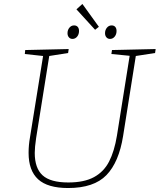

<svg xmlns="http://www.w3.org/2000/svg" viewBox="-20 -940 804 967"><path d="M764 -693 761 -673 664 -658 600 -255Q579 -123 516 -58Q453 7 323 7Q220 7 172 -37Q124 -81 124 -170Q124 -209 131 -248L197 -658L105 -668L107 -688L326 -693L323 -673L228 -658L162 -245Q155 -198 155 -170Q155 -93 194.5 -57Q234 -21 324 -21Q404 -21 453.5 -48Q503 -75 529.5 -126.5Q556 -178 569 -257L633 -659L541 -668L544 -688ZM478 -805 459 -790 365 -893 395 -920ZM320 -773Q320 -789 329.5 -800.5Q339 -812 353 -812Q365 -812 371.5 -804.5Q378 -797 378 -784Q378 -767 368.5 -755.5Q359 -744 345 -744Q334 -744 327 -752Q320 -760 320 -773ZM509 -773Q509 -789 518.5 -800.5Q528 -812 542 -812Q554 -812 560.5 -804.5Q567 -797 567 -784Q567 -767 557.5 -755.5Q548 -744 534 -744Q523 -744 516 -752Q509 -760 509 -773Z"/></svg>

Font: Bitter Pro ExtraLight
Style: Italic
Weight: 275
Italic angle: -9°
Designer: Sol Matas, and Bitter project Authors
Foundry: Sol Matas
Version: Version 1.010